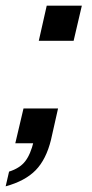

<svg xmlns="http://www.w3.org/2000/svg" viewBox="-41 -506 326 678"><path d="M-21 152 -9 100Q29 88 48 63.5Q67 39 78 -7L117 0H13L42 -123H164L139 -12Q122 57 85 95Q48 133 -21 152ZM96 -362 124 -486H248L219 -362Z"/></svg>

Font: Instrument Sans Medium
Style: Italic
Weight: 500
Italic angle: -13°
Designer: Rodrigo Fuenzalida
Foundry: fragTYPE
Version: Version 1.000;gftools[0.9.28]